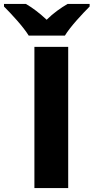

<svg xmlns="http://www.w3.org/2000/svg" viewBox="-28 -951 473 971"><path d="M300.3 -771C327.1 -815.9 391.1 -883.8 425.3 -918V-931.2H314C279.3 -911.1 241.2 -884.3 208 -851.1C172.4 -884.3 139.6 -909.7 103 -931.2H-7.8V-918C28.8 -881.3 89.4 -816.4 117.2 -771ZM316.9 -713.9H146V0H316.9Z"/></svg>

Font: Noto Reveo Sans
Style: Regular
Weight: 800
Designer: Monotype Design Team
Foundry: Monotype Imaging Inc.
Version: Version 2.007